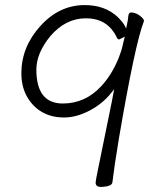

<svg xmlns="http://www.w3.org/2000/svg" viewBox="-20 -727 640 755"><path d="M64 -439Q64 -542 138.5 -624.5Q213 -707 313 -707Q393 -707 443 -660Q462 -641 470 -627L476 -615Q484 -650 485 -667Q487 -678 496 -678H498Q517 -676 531.5 -664Q546 -652 546 -646V-644Q511 -555 447 -179Q429 -70 422 -10Q420 6 381 8H377Q356 8 356 -9Q356 -16 366 -64Q414 -297 418 -319Q422 -341 429 -376L416 -360Q382 -318 331 -291.5Q280 -265 231.5 -265Q183 -265 146 -286Q109 -307 86.5 -346.5Q64 -386 64 -439ZM378 -388Q420 -433 447 -500Q459 -531 462 -546.5Q465 -562 471 -583Q452 -573 449 -572Q442 -572 438 -582Q432 -596 418 -613Q382 -655 318 -655Q238 -655 178 -585Q123 -518 123 -453Q123 -320 227 -320Q315 -320 378 -388Z"/></svg>

Font: Moon Stars Kai T HW Light
Style: Regular
Weight: 300
Designer: GuiWonder
Version: Version 1.101